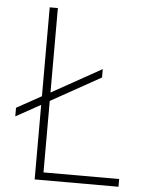

<svg xmlns="http://www.w3.org/2000/svg" viewBox="-55 -823 639 867"><g transform="rotate(5 265.0 -390.0)"><path d="M515 0H135V-338L23 -276V-315L135 -377V-780H172V-397L398 -523V-485L172 -359V-35H515Z"/></g></svg>

Font: Tanohe Sans ExtraLight
Style: Regular
Weight: 250
Designer: Village Type and Design LLC & Cristiano Sobral
Foundry: Cooper Hewitt Smithsonian Design Museum
Version: Version 1.00;May 30, 2020;FontCreator 12.0.0.2522 64-bit; tt